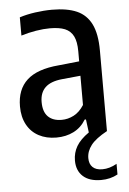

<svg xmlns="http://www.w3.org/2000/svg" viewBox="-54 -592 565 844"><g transform="rotate(-5 228.5 -170.0)"><path d="M431.5 147V194Q399 212 358 212Q306.5 212 278.5 186.8Q250.5 161.5 250.5 117Q250.5 82.5 267.2 54Q284 25.5 322 -1L314.5 -59H309Q288 -24.5 254.5 -7.8Q221 9 178.5 9Q134.5 9 101 -8.8Q67.5 -26.5 49 -60.5Q30.5 -94.5 30.5 -141Q30.5 -216 75.5 -257.2Q120.5 -298.5 216 -306.5L307 -316V-360Q307 -403 294.8 -427.2Q282.5 -451.5 257.5 -461.8Q232.5 -472 191 -472Q163 -472 129.5 -466.5Q96 -461 64 -451V-531.5Q94.5 -541.5 133.2 -547Q172 -552.5 207.5 -552.5Q274.5 -552.5 317 -533.8Q359.5 -515 380.8 -471.8Q402 -428.5 402 -355.5V0Q351.5 27.5 330.8 54.2Q310 81 310 111.5Q310 137.5 324.8 151.5Q339.5 165.5 367.5 165.5Q399.5 165.5 431.5 147ZM307 -123.5V-252.5L225 -244.5Q175 -239.5 151 -216.5Q127 -193.5 127 -152Q127 -109 148.2 -87.8Q169.5 -66.5 208.5 -66.5Q236 -66.5 261.8 -79.8Q287.5 -93 307 -123.5Z"/></g></svg>

Font: Encode Sans Condensed Medium
Style: Regular
Weight: 500
Width: 3
Designer: Multiple Designers
Foundry: Impallari Type
Version: Version 2.000